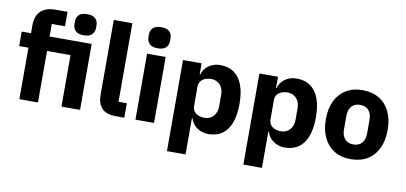

<svg xmlns="http://www.w3.org/2000/svg" viewBox="-83 -1027 3181 1505"><g transform="rotate(10 1508.0 -274.5)"><path d="M95 0V-410H21V-525H95V-587Q95 -663 135.5 -701.5Q176 -740 252 -740H348V-625H243V-525H578V0H430V-410H243V0ZM504 -581Q459 -581 438.5 -602Q418 -623 418 -654V-676Q418 -708 438.5 -728.5Q459 -749 504 -749Q549 -749 569.5 -728.5Q590 -708 590 -676V-654Q590 -623 569.5 -602Q549 -581 504 -581Z M930 0H863Q787 0 751.5 -37Q716 -74 716 -144V-740H864V-115H930Z M1093 -581Q1048 -581 1027.5 -602Q1007 -623 1007 -654V-676Q1007 -708 1027.5 -728.5Q1048 -749 1093 -749Q1138 -749 1158.5 -728.5Q1179 -708 1179 -676V-654Q1179 -623 1158.5 -602Q1138 -581 1093 -581ZM1019 0V-525H1167V0Z M1305 200V-525H1453V-437H1458Q1469 -481 1508.5 -509Q1548 -537 1599 -537Q1666 -537 1710.5 -505.5Q1755 -474 1778 -413Q1801 -352 1801 -263Q1801 -174 1778 -112.5Q1755 -51 1710.5 -19.5Q1666 12 1599 12Q1548 12 1508.5 -16.5Q1469 -45 1458 -88H1453V200ZM1550 -108Q1592 -108 1619.5 -138Q1647 -168 1647 -217V-308Q1647 -358 1619.5 -387.5Q1592 -417 1550 -417Q1522 -417 1500 -408Q1478 -399 1465.5 -381.5Q1453 -364 1453 -340V-185Q1453 -161 1465.5 -143.5Q1478 -126 1500 -117Q1522 -108 1550 -108Z M1913 200V-525H2061V-437H2066Q2077 -481 2116.5 -509Q2156 -537 2207 -537Q2274 -537 2318.5 -505.5Q2363 -474 2386 -413Q2409 -352 2409 -263Q2409 -174 2386 -112.5Q2363 -51 2318.5 -19.5Q2274 12 2207 12Q2156 12 2116.5 -16.5Q2077 -45 2066 -88H2061V200ZM2158 -108Q2200 -108 2227.5 -138Q2255 -168 2255 -217V-308Q2255 -358 2227.5 -387.5Q2200 -417 2158 -417Q2130 -417 2108 -408Q2086 -399 2073.5 -381.5Q2061 -364 2061 -340V-185Q2061 -161 2073.5 -143.5Q2086 -126 2108 -117Q2130 -108 2158 -108Z M2734 12Q2657 12 2602 -21.5Q2547 -55 2517.5 -117Q2488 -179 2488 -263Q2488 -348 2517.5 -409Q2547 -470 2602 -503.5Q2657 -537 2734 -537Q2811 -537 2866 -503.5Q2921 -470 2950.5 -409Q2980 -348 2980 -263Q2980 -179 2950.5 -117Q2921 -55 2866 -21.5Q2811 12 2734 12ZM2734 -105Q2778 -105 2802 -132.5Q2826 -160 2826 -209V-316Q2826 -366 2802 -393Q2778 -420 2734 -420Q2691 -420 2666.5 -393Q2642 -366 2642 -316V-209Q2642 -160 2666.5 -132.5Q2691 -105 2734 -105Z"/></g></svg>

Font: IBM Plex Sans
Style: Bold
Weight: 700
Designer: Mike Abbink, Paul van der Laan, Pieter van Rosmalen
Foundry: Bold Monday
Version: Version 3.201